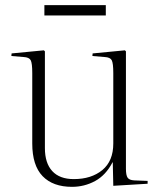

<svg xmlns="http://www.w3.org/2000/svg" viewBox="-20 -710 619 744"><path d="M259 14Q185 14 145 -27.5Q105 -69 105 -154V-427Q105 -465 99 -476.5Q93 -488 72 -489L24 -493L25 -503L150 -515L154 -511V-136Q154 -78 182.5 -47Q211 -16 266 -16Q334 -16 376.5 -51Q419 -86 419 -154V-427Q419 -465 413 -476.5Q407 -488 386 -489L338 -493L339 -503L464 -515L468 -511V-56Q468 -31 474.5 -21.5Q481 -12 500 -11L552 -9V2L419 10L417 -81H416Q390 -31 348.5 -8.5Q307 14 259 14ZM152 -650V-690H390V-650Z"/></svg>

Font: Literata 72pt ExtraLight
Style: Regular
Weight: 200
Designer: Latin by Veronika Burian and Jose Scaglione. Greek by Irene Vlachou. Cyrillic by Vera Evstafieva.
Foundry: TypeTogether
Version: Version 3.002